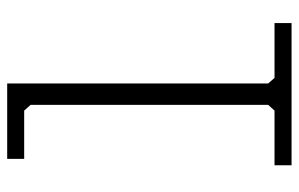

<svg xmlns="http://www.w3.org/2000/svg" viewBox="-170 -670 840 540"><g transform="rotate(-90 250.0 -400.0)"><path d="M455.1 -47.9V0H55.2V-47.9H209L225.1 -65.9V-733.9L209 -752H73.2V-799.8H285.2V-65.9L300.8 -47.9Z"/></g></svg>

Font: Steps Mono
Style: Regular
Weight: 400
Width: 3
Version: Version 1.000;PS 001.000;hotconv 1.0.70;makeotf.lib2.5.58329